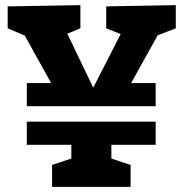

<svg xmlns="http://www.w3.org/2000/svg" viewBox="-20 -725 712 745"><path d="M76.2 -586.9 9.8 -615.2V-700.2L292 -705.1V-615.2L241.2 -594.2L341.8 -384.8L448.2 -592.8L392.1 -615.2V-700.2L662.1 -705.1V-615.2L591.8 -587.9L488.8 -402.8H584V-313H84V-402.8H178.2ZM256.8 -163.1H84V-252.9H584V-163.1H412.1V-109.9L486.8 -85V0H182.1V-85L256.8 -109.9Z"/></svg>

Font: Kadwa
Style: Regular
Weight: 400
Designer: Sol Matas
Foundry: Sol Matas
Version: Version 1.000;PS 001.000;hotconv 1.0.70;makeotf.lib2.5.58329